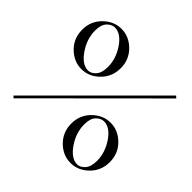

<svg xmlns="http://www.w3.org/2000/svg" viewBox="-172 -816 985 985"><g transform="rotate(45 320.5 -324.0)"><path d="M72.5 -618Q115 -660 170 -660Q225 -660 267.5 -618Q310 -576 310 -514Q310 -452 267.5 -410Q225 -368 170 -368Q115 -368 72.5 -410Q30 -452 30 -514Q30 -576 72.5 -618ZM80 -558Q80 -497 118 -442Q156 -387 199 -387Q221 -387 240 -408Q259 -429 259 -472Q259 -532 222 -586.5Q185 -641 141 -641Q119 -641 99.5 -621Q80 -601 80 -558ZM373.5 -238Q416 -280 471 -280Q526 -280 568.5 -238Q611 -196 611 -134Q611 -72 568.5 -30Q526 12 471 12Q416 12 373.5 -30Q331 -72 331 -134Q331 -196 373.5 -238ZM381 -178Q381 -117 419 -62Q457 -7 500 -7Q522 -7 541 -28Q560 -49 560 -92Q560 -152 523 -206.5Q486 -261 442 -261Q420 -261 400.5 -241Q381 -221 381 -178ZM20 -26 610 -616 621 -606 30 -16Z"/></g></svg>

Font: kawoszeh
Style: Medium
Weight: 500
Version: Version 000.030